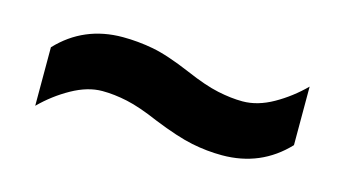

<svg xmlns="http://www.w3.org/2000/svg" viewBox="-36 -532 645 358"><g transform="rotate(15 286.0 -352.5)"><path d="M268 -301Q231 -317 205.5 -322.5Q180 -328 157 -328Q129 -328 98.5 -311Q68 -294 43 -269V-382Q93 -435 168 -435Q197 -435 226.5 -429.5Q256 -424 303 -404Q340 -388 366 -382.5Q392 -377 414 -377Q443 -377 473 -394Q503 -411 528 -436V-323Q478 -270 403 -270Q374 -270 344.5 -276Q315 -282 268 -301Z"/></g></svg>

Font: Noto Sans Balinese
Style: Regular
Weight: 400
Designer: Aditya Bayu, David Williams
Foundry: David Williams
Version: Version 2.003